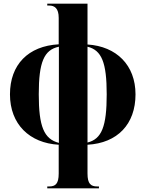

<svg xmlns="http://www.w3.org/2000/svg" viewBox="-20 -780 789 1040"><path d="M236 240H516V230H507C472 230 454 216 454 160V4C616 -5 714 -107 714 -269C714 -427 611 -529 454 -539V-760H236V-750H246C276 -750 298 -735 298 -683V-540C133 -531 34 -430 34 -269C34 -107 140 -5 298 4V160C298 216 280 230 246 230H236ZM299 -527V-6C218 -27 190 -95 190 -269C190 -443 218 -510 299 -527ZM454 -8V-527C531 -508 558 -441 558 -269C558 -95 531 -27 454 -8Z"/></svg>

Font: Noto Serif Display ExtraCondensed Black
Style: Regular
Weight: 900
Width: 2
Designer: Monotype Design Team
Foundry: Monotype Imaging Inc.
Version: Version 2.009